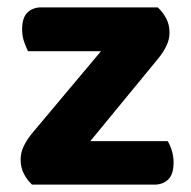

<svg xmlns="http://www.w3.org/2000/svg" viewBox="-20 -501 519 521"><path d="M67 0Q53 -13 44.5 -30Q36 -47 36 -68Q36 -87 44.5 -104.5Q53 -122 66 -138L254 -362H56Q51 -372 45.5 -387.5Q40 -403 40 -421Q40 -453 54.5 -467Q69 -481 92 -481H408Q422 -468 431 -451Q440 -434 440 -412Q440 -394 431.5 -376.5Q423 -359 410 -343L225 -118H435Q441 -109 446 -93Q451 -77 451 -60Q451 -28 436.5 -14Q422 0 399 0H67Z"/></svg>

Font: Baloo Bhai 2
Style: Bold
Weight: 700
Designer: Supriya Tembe, Noopur Datye and Ek Type
Foundry: Ek Type
Version: Version 1.640;PS 1.000;hotconv 16.6.51;makeotf.lib2.5.65220;